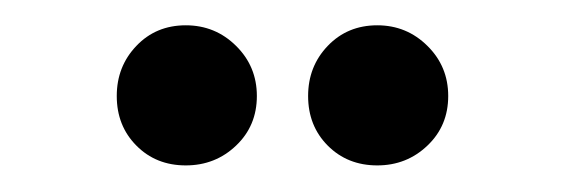

<svg xmlns="http://www.w3.org/2000/svg" viewBox="-20 -668 436 148"><path d="M123.2 -540.5Q100.2 -540.5 85.1 -555.8Q70 -571 70 -594Q70 -616.8 85.1 -632.6Q100.2 -648.5 123.2 -648.5Q146 -648.5 162 -632.6Q178 -616.8 178 -594Q178 -571 162 -555.8Q146 -540.5 123.2 -540.5ZM270.8 -540.5Q247.8 -540.5 232.6 -555.8Q217.5 -571 217.5 -594Q217.5 -616.8 232.6 -632.6Q247.8 -648.5 270.8 -648.5Q293.5 -648.5 309.5 -632.6Q325.5 -616.8 325.5 -594Q325.5 -571 309.5 -555.8Q293.5 -540.5 270.8 -540.5Z"/></svg>

Font: Akshar Light
Style: Regular
Weight: 300
Designer: Tall Chai
Foundry: Tall Chai
Version: Version 1.100